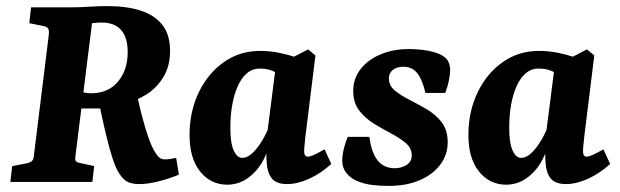

<svg xmlns="http://www.w3.org/2000/svg" viewBox="-20 -597 2035 630"><path d="M14 0 20 -52 67 -61Q78 -63 84 -68Q90 -73 91 -85L140 -482Q142 -499 137 -504.5Q132 -510 120 -512L76 -521L82 -573H217Q243 -573 273 -575Q303 -577 332 -577Q396 -577 442 -562Q488 -547 513 -515Q538 -483 538 -430Q538 -380 516 -344Q494 -308 459.5 -286.5Q425 -265 385 -256L345 -241H235L242 -298Q250 -294 261 -292.5Q272 -291 279 -291Q335 -291 367 -329Q399 -367 399 -426Q399 -458 389.5 -479.5Q380 -501 361 -512Q342 -523 314 -523Q307 -523 298.5 -522.5Q290 -522 282 -521L227 -81Q226 -71 229.5 -67.5Q233 -64 243 -62L289 -52L283 0ZM437 7Q404 7 387.5 -8Q371 -23 360 -49Q350 -72 340.5 -106.5Q331 -141 322 -180Q313 -219 306 -255L431 -279Q442 -227 457 -177Q472 -127 485 -104Q494 -88 501.5 -81Q509 -74 522 -74Q536 -74 558 -79L567 -24Q539 -12 502.5 -2.5Q466 7 437 7Z M726 9Q671 9 636 -35Q601 -79 602 -159Q603 -234 633 -295.5Q663 -357 715 -393.5Q767 -430 834 -430Q866 -430 897 -423.5Q928 -417 951 -409L915 -340Q896 -354 877.5 -363Q859 -372 833 -372Q808 -372 790 -356.5Q772 -341 760 -314Q748 -287 742 -253Q736 -219 736 -182Q735 -132 746 -105.5Q757 -79 775 -79Q788 -79 801.5 -89Q815 -99 830 -120Q845 -141 859 -172L874 -165Q859 -79 818.5 -35Q778 9 726 9ZM922 7Q887 7 872 -11.5Q857 -30 855 -65Q854 -78 854 -100Q854 -122 854 -137L885 -380L991 -435L1015 -415L982 -148Q981 -136 979.5 -122.5Q978 -109 978 -101Q978 -83 990 -83Q997 -83 1009.5 -88.5Q1022 -94 1045 -107L1067 -59Q1033 -28 994.5 -10.5Q956 7 922 7Z M1256 13Q1228 13 1202 10Q1176 7 1152 -3Q1129 -13 1116 -30Q1103 -47 1103 -69Q1103 -89 1109 -112Q1115 -135 1121 -148H1192Q1198 -99 1218 -72Q1238 -45 1276 -45Q1296 -45 1313.5 -55.5Q1331 -66 1331 -87Q1331 -111 1311.5 -127.5Q1292 -144 1263.5 -159Q1235 -174 1206.5 -191.5Q1178 -209 1158.5 -234.5Q1139 -260 1139 -299Q1139 -339 1163 -370Q1187 -401 1228.5 -418.5Q1270 -436 1321 -436Q1350 -436 1376 -432Q1402 -428 1421 -420Q1443 -410 1450 -397Q1457 -384 1457 -367Q1457 -353 1453 -333Q1449 -313 1441 -292H1376Q1366 -335 1349.5 -356.5Q1333 -378 1303 -378Q1282 -378 1269 -367.5Q1256 -357 1256 -340Q1256 -316 1275.5 -300Q1295 -284 1323.5 -269.5Q1352 -255 1381 -238Q1410 -221 1429.5 -195.5Q1449 -170 1449 -130Q1449 -89 1424.5 -56.5Q1400 -24 1356.5 -5.5Q1313 13 1256 13Z M1641 9Q1586 9 1551 -35Q1516 -79 1517 -159Q1518 -234 1548 -295.5Q1578 -357 1630 -393.5Q1682 -430 1749 -430Q1781 -430 1812 -423.5Q1843 -417 1866 -409L1830 -340Q1811 -354 1792.5 -363Q1774 -372 1748 -372Q1723 -372 1705 -356.5Q1687 -341 1675 -314Q1663 -287 1657 -253Q1651 -219 1651 -182Q1650 -132 1661 -105.5Q1672 -79 1690 -79Q1703 -79 1716.5 -89Q1730 -99 1745 -120Q1760 -141 1774 -172L1789 -165Q1774 -79 1733.5 -35Q1693 9 1641 9ZM1837 7Q1802 7 1787 -11.5Q1772 -30 1770 -65Q1769 -78 1769 -100Q1769 -122 1769 -137L1800 -380L1906 -435L1930 -415L1897 -148Q1896 -136 1894.5 -122.5Q1893 -109 1893 -101Q1893 -83 1905 -83Q1912 -83 1924.5 -88.5Q1937 -94 1960 -107L1982 -59Q1948 -28 1909.5 -10.5Q1871 7 1837 7Z"/></svg>

Font: Rasa
Style: Italic
Weight: 400
Italic angle: -7.10001°
Designer: Anna Giedrys (Yrsa+Rasa design), David Brezina (Yrsa art-direction, Rasa art-direction, design)
Foundry: Rosetta Type Foundry
Version: Version 2.004